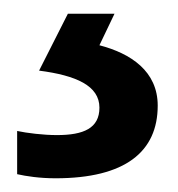

<svg xmlns="http://www.w3.org/2000/svg" viewBox="-20 -20 259 280"><path d="M210 134C210 84 171 58 125 46L147 0H79L37 83C91 90 125 105 125 137C125 167 102 177 63 177C43 177 19 174 5 171V234C18 237 38 240 61 240C163 240 210 201 210 134Z"/></svg>

Font: Noto Sans Devanagari UI Medium
Style: Regular
Weight: 500
Designer: Jelle Bosma - Monotype Design Team
Foundry: Monotype Imaging Inc.
Version: Version 2.004